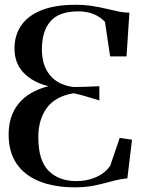

<svg xmlns="http://www.w3.org/2000/svg" viewBox="-20 -772 606 802"><path d="M293.5 10.5Q207 10.5 144.8 -14.5Q82.5 -39.5 49.2 -88.5Q16 -137.5 16 -210Q16 -288 58 -339.5Q100 -391 182.5 -412Q118 -427.5 79.2 -467.5Q40.5 -507.5 40.5 -569.5Q40.5 -624.5 68.5 -665.5Q96.5 -706.5 153 -729.2Q209.5 -752 295.5 -752Q333 -752 365.2 -747Q397.5 -742 425 -735.2Q452.5 -728.5 476.2 -723.8Q500 -719 520.5 -719L508.5 -536.5H440L418.5 -680.5Q400.5 -700.5 372.5 -712.5Q344.5 -724.5 306.5 -724.5Q227 -724.5 191 -683.2Q155 -642 155 -566Q155 -499 188.5 -458Q222 -417 287 -408.5Q310.5 -408.5 338 -409.5Q365.5 -410.5 395 -412V-352.5Q358 -364 332.8 -371.2Q307.5 -378.5 287 -382.5Q211 -369.5 175.5 -321Q140 -272.5 140 -199Q140 -102 182.8 -58.8Q225.5 -15.5 300 -15.5Q343.5 -15.5 381.2 -32Q419 -48.5 440.5 -80L480 -196L531.5 -188.5L512 -27Q480 -24 447 -14.8Q414 -5.5 376.5 2.5Q339 10.5 293.5 10.5Z"/></svg>

Font: Merriweather 144pt Medium
Style: Regular
Weight: 500
Version: Version 2.100